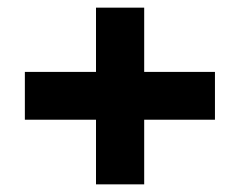

<svg xmlns="http://www.w3.org/2000/svg" viewBox="-20 -540 628 502"><path d="M45 -227V-352H231V-520H357V-352H542V-227H357V-58H231V-227Z"/></svg>

Font: DM Sans Black
Style: Regular
Weight: 900
Designer: Colophon Foundry, Jonny Pinhorn
Foundry: Colophon Foundry
Version: Version 4.004; ttfautohint (v1.8.4.7-5d5b)